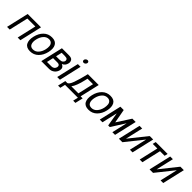

<svg xmlns="http://www.w3.org/2000/svg" viewBox="409 -2433 4245 4245"><g transform="rotate(45 2532.0 -310.0)"><path d="M181 -524H598L477 0H393L496 -448H247L144 0H60Z M1101 -258Q1072 -132 993 -54Q914 24 798 24Q682 24 640 -53.5Q598 -131 627 -258Q656 -385 734.5 -462.5Q813 -540 929 -540Q1045 -540 1087.5 -462.5Q1130 -385 1101 -258ZM816 -51Q891 -51 943 -109Q995 -167 1016 -258Q1028 -316 1023.5 -362Q1019 -408 990 -436.5Q961 -465 911 -465Q837 -465 785 -407Q733 -349 712 -258Q691 -167 716.5 -109Q742 -51 816 -51Z M1471 -524Q1554 -524 1579 -484Q1605 -443 1593 -392Q1574 -306 1497 -277Q1585 -239 1564 -150Q1548 -83 1497 -42Q1445 0 1374 0H1131L1252 -524ZM1268 -231 1233 -76H1373Q1412 -76 1439 -97Q1466 -118 1475 -156Q1482 -189 1464 -210Q1446 -231 1408 -231ZM1505 -376Q1511 -405 1494 -427Q1476 -449 1417 -449H1319L1286 -307H1384Q1445 -307 1471 -327Q1499 -349 1505 -376Z M1628 0 1749 -525H1834L1713 0ZM1784 -650.5Q1772 -666 1777 -688Q1782 -710 1801 -725Q1820 -740 1842 -740Q1864 -740 1875.5 -725Q1887 -710 1882 -688Q1877 -666 1858.5 -650.5Q1840 -635 1818 -635Q1796 -635 1784 -650.5Z M1994 -76H2215L2300 -448H2128L2115 -389Q2064 -166 1994 -76ZM1875 -64Q1924 -68 1969 -192Q2016 -322 2063 -524H2402L2296 -64H2360L2317 120H2247L2275 0H1873L1845 120H1775L1818 -64Z M2929 -258Q2900 -132 2821 -54Q2742 24 2626 24Q2510 24 2468 -53.5Q2426 -131 2455 -258Q2484 -385 2562.5 -462.5Q2641 -540 2757 -540Q2873 -540 2915.5 -462.5Q2958 -385 2929 -258ZM2644 -51Q2719 -51 2771 -109Q2823 -167 2844 -258Q2856 -316 2851.5 -362Q2847 -408 2818 -436.5Q2789 -465 2739 -465Q2665 -465 2613 -407Q2561 -349 2540 -258Q2519 -167 2544.5 -109Q2570 -51 2644 -51Z M3080 -524H3184L3244 -198L3454 -524H3558L3437 0H3353L3437 -363L3232 -40H3182L3127 -363L3043 0H2959Z M3678 -524H3762L3667 -111L3997 -524H4105L3984 0H3901L3996 -413L3666 0H3557Z M4185 -524H4557L4539 -448H4395L4292 0H4208L4311 -448H4167Z M4637 -524H4721L4626 -111L4956 -524H5064L4943 0H4860L4955 -413L4625 0H4516Z"/></g></svg>

Font: Miedinger
Style: Italic
Weight: 400
Italic angle: -13°
Version: Version 001.000